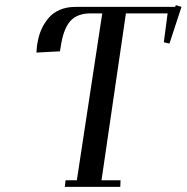

<svg xmlns="http://www.w3.org/2000/svg" viewBox="-20 -729 728 749"><path d="M122.1 -523.9 124 -548.8 127 -565.9Q131.8 -592.8 142.1 -615.5Q152.3 -638.2 169.2 -658.4Q186 -678.7 212.9 -690.4Q239.7 -702.1 273.9 -702.1H663.1L666 -709L688 -702.1L641.1 -559.1L619.1 -564L633.8 -676.8H471.2L376 -25.9H450.2L449.2 0H232.9L235.8 -25.9H279.8L378.9 -676.8H333Q284.2 -676.8 257.3 -649.9Q230.5 -623 219.2 -561L213.9 -528.8Z"/></svg>

Font: Dehuti Alt
Style: Bold-Italic
Weight: 700
Version: Version 1.2